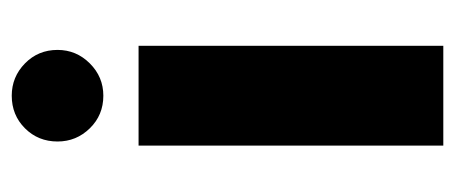

<svg xmlns="http://www.w3.org/2000/svg" viewBox="-244 -531 775 327"><g transform="rotate(-90 143.5 -367.5)"><path d="M229 -519V0H59V-519ZM144 -735Q176 -735 199 -712.5Q222 -690 222 -657Q222 -625 199 -602Q176 -579 144 -579Q111 -579 88.5 -602Q66 -625 66 -657Q66 -690 88.5 -712.5Q111 -735 144 -735Z"/></g></svg>

Font: Almarai ExtraBold
Style: Regular
Weight: 800
Designer: Boutros International 2019
Foundry: Created by Boutros International 2019
Version: Version 1.10